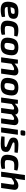

<svg xmlns="http://www.w3.org/2000/svg" viewBox="2421 -3172 764 5646"><g transform="rotate(90 2803.0 -349.0)"><path d="M472 -117 482 -23Q399 12 265 12Q124 12 71 -54Q18 -120 34 -257Q52 -401 116 -454Q180 -507 320 -507Q450 -507 496.5 -464Q543 -421 531 -337Q521 -267 474 -237Q427 -207 329 -200L183 -189Q184 -140 207.5 -123Q231 -106 282 -106Q379 -106 472 -117ZM192 -276 307 -287Q347 -290 365.5 -303Q384 -316 388 -351Q391 -384 375.5 -392Q360 -400 310 -399Q252 -399 228.5 -374.5Q205 -350 192 -276Z M995 -117 1005 -20Q929 12 813 12Q679 12 626 -50Q573 -112 593 -253Q613 -392 673 -449.5Q733 -507 865 -507Q982 -507 1054 -475L1034 -385Q918 -387 885 -387Q816 -387 786.5 -358.5Q757 -330 747 -246Q736 -159 754.5 -133.5Q773 -108 839 -108Q932 -108 995 -117Z M1375 -507Q1512 -507 1566 -445Q1620 -383 1600 -240Q1581 -101 1517.5 -44Q1454 13 1320 13Q1184 13 1128.5 -49Q1073 -111 1093 -252Q1113 -392 1176 -449.5Q1239 -507 1375 -507ZM1374 -396Q1313 -396 1286.5 -365Q1260 -334 1247 -240Q1235 -154 1250 -126Q1265 -98 1323 -98Q1383 -98 1409 -129.5Q1435 -161 1448 -252Q1461 -338 1445.5 -367Q1430 -396 1374 -396Z M1850 -493V-395Q1965 -507 2075 -507Q2138 -507 2172 -470.5Q2206 -434 2196 -367L2144 0H1997L2042 -323Q2047 -358 2040 -370.5Q2033 -383 2009 -382Q1953 -381 1855 -304L1813 0H1665L1734 -493Z M2557 -507Q2694 -507 2748 -445Q2802 -383 2782 -240Q2763 -101 2699.5 -44Q2636 13 2502 13Q2366 13 2310.5 -49Q2255 -111 2275 -252Q2295 -392 2358 -449.5Q2421 -507 2557 -507ZM2556 -396Q2495 -396 2468.5 -365Q2442 -334 2429 -240Q2417 -154 2432 -126Q2447 -98 2505 -98Q2565 -98 2591 -129.5Q2617 -161 2630 -252Q2643 -338 2627.5 -367Q2612 -396 2556 -396Z M3031 -493V-404Q3085 -458 3131.5 -482.5Q3178 -507 3229 -507Q3283 -507 3314 -483Q3345 -459 3350 -415Q3443 -507 3536 -507Q3604 -507 3635.5 -469.5Q3667 -432 3658 -367L3607 0H3460L3506 -327Q3510 -358 3501 -370Q3492 -382 3470 -382Q3445 -382 3417 -366Q3389 -350 3341 -307L3298 0H3156L3201 -327Q3206 -357 3198 -369.5Q3190 -382 3166 -382Q3140 -382 3111.5 -366.5Q3083 -351 3037 -311L2994 0H2847L2916 -493Z M3866 -711H3928Q3975 -711 3970 -665L3963 -611Q3957 -571 3915 -571H3852Q3806 -571 3812 -617L3819 -670Q3823 -711 3866 -711ZM3874 0H3727L3796 -493H3943Z M4247 -177 4128 -226Q4068 -250 4044 -287Q4020 -324 4027 -380Q4035 -448 4086.5 -478Q4138 -508 4248 -507Q4384 -505 4476 -487L4462 -393Q4270 -396 4267 -396Q4209 -396 4190 -391.5Q4171 -387 4168 -370Q4166 -353 4177.5 -344.5Q4189 -336 4222 -323L4343 -275Q4404 -251 4429 -217Q4454 -183 4447 -126Q4441 -82 4423.5 -54Q4406 -26 4373 -12Q4340 2 4302 6.5Q4264 11 4205 11Q4115 11 3988 -7L4002 -102Q4038 -100 4159 -100Q4245 -100 4273 -106Q4301 -112 4305 -132Q4307 -147 4297.5 -154Q4288 -161 4260 -172Q4252 -175 4247 -177Z M4938 -117 4948 -20Q4872 12 4756 12Q4622 12 4569 -50Q4516 -112 4536 -253Q4556 -392 4616 -449.5Q4676 -507 4808 -507Q4925 -507 4997 -475L4977 -385Q4861 -387 4828 -387Q4759 -387 4729.5 -358.5Q4700 -330 4690 -246Q4679 -159 4697.5 -133.5Q4716 -108 4782 -108Q4875 -108 4938 -117Z M5275 -700 5251 -526Q5242 -464 5225 -405Q5339 -507 5435 -507Q5503 -507 5536.5 -470.5Q5570 -434 5560 -367L5508 0H5361L5407 -327Q5411 -360 5404.5 -371Q5398 -382 5376 -382Q5343 -382 5307.5 -363.5Q5272 -345 5218 -303L5177 0H5029L5127 -700Z"/></g></svg>

Font: Ezarion
Style: Bold Italic
Weight: 700
Italic angle: -8°
Designer: Natanael Gama
Version: Version 1.001;PS 001.001;hotconv 1.0.70;makeotf.lib2.5.58329